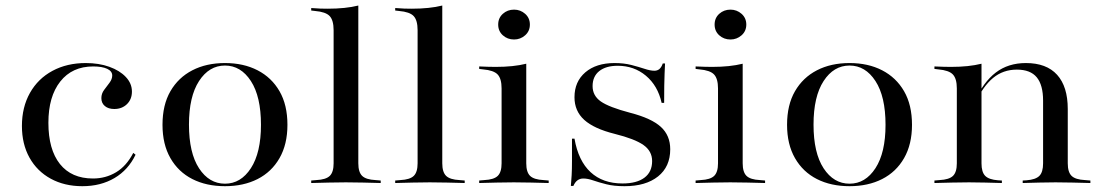

<svg xmlns="http://www.w3.org/2000/svg" viewBox="-20 -652 3934 684"><path d="M273.4 11.3Q209.7 11.3 160.9 -15.3Q112.1 -41.9 85.1 -90.3Q58.1 -138.7 58.1 -203.2Q58.1 -270.2 86.7 -321Q115.3 -371.8 166.9 -399.6Q218.5 -427.4 285.5 -427.4Q332.3 -427.4 369.4 -414.1Q406.5 -400.8 428.2 -377.8Q450 -354.8 450 -325.8Q450 -298.4 432.3 -281Q414.5 -263.7 387.1 -263.7Q366.1 -263.7 353.6 -274.2Q341.1 -284.7 341.1 -302.4Q341.1 -318.5 350.8 -331.5Q360.5 -344.4 370.2 -357.3Q379.8 -370.2 379.8 -383.1Q379.8 -398.4 361.7 -406.9Q343.5 -415.3 312.1 -415.3Q237.1 -415.3 194.8 -361.7Q152.4 -308.1 152.4 -214.5Q152.4 -119.4 193.5 -67.7Q234.7 -16.1 311.3 -16.1Q356.5 -16.1 393.5 -38.3Q430.6 -60.5 454.8 -107.3L462.9 -100.8Q437.1 -46.8 387.9 -17.7Q338.7 11.3 273.4 11.3Z M781.5 11.3Q715.3 11.3 665.3 -14.1Q615.3 -39.5 587.1 -88.7Q558.9 -137.9 558.9 -207.3Q558.9 -278.2 587.1 -327Q615.3 -375.8 665.3 -401.6Q715.3 -427.4 781.5 -427.4Q847.6 -427.4 897.6 -401.6Q947.6 -375.8 975.8 -327Q1004 -278.2 1004 -207.3Q1004 -137.9 975.8 -88.7Q947.6 -39.5 897.6 -14.1Q847.6 11.3 781.5 11.3ZM781.5 2.4Q837.9 2.4 873.8 -52.8Q909.7 -108.1 909.7 -207.3Q909.7 -308.1 873.8 -363.3Q837.9 -418.5 781.5 -418.5Q725 -418.5 689.1 -363.3Q653.2 -308.1 653.2 -208.1Q653.2 -107.3 689.1 -52.4Q725 2.4 781.5 2.4Z M1212.1 -2.4Q1179.8 -2.4 1151.2 -1.6Q1122.6 -0.8 1088.7 0V-8.9L1107.3 -10.5Q1141.1 -12.1 1154.8 -25.4Q1168.5 -38.7 1168.5 -70.2V-207.3H1256.5V-70.2Q1256.5 -38.7 1270.2 -25.4Q1283.9 -12.1 1317.7 -10.5L1336.3 -8.9V0Q1302.4 -0.8 1273.8 -1.6Q1245.2 -2.4 1212.1 -2.4ZM1168.5 -207.3V-544.4Q1168.5 -579.8 1154.4 -594.8Q1140.3 -609.7 1102.4 -612.9L1088.7 -614.5V-623.4Q1108.9 -621.8 1121.4 -621.4Q1133.9 -621 1147.6 -621Q1179 -621 1206.5 -623.8Q1233.9 -626.6 1256.5 -632.3V-623.4V-207.3Z M1511.3 -2.4Q1479 -2.4 1450.4 -1.6Q1421.8 -0.8 1387.9 0V-8.9L1406.5 -10.5Q1440.3 -12.1 1454 -25.4Q1467.7 -38.7 1467.7 -70.2V-207.3H1555.6V-70.2Q1555.6 -38.7 1569.4 -25.4Q1583.1 -12.1 1616.9 -10.5L1635.5 -8.9V0Q1601.6 -0.8 1573 -1.6Q1544.4 -2.4 1511.3 -2.4ZM1467.7 -207.3V-544.4Q1467.7 -579.8 1453.6 -594.8Q1439.5 -609.7 1401.6 -612.9L1387.9 -614.5V-623.4Q1408.1 -621.8 1420.6 -621.4Q1433.1 -621 1446.8 -621Q1478.2 -621 1505.6 -623.8Q1533.1 -626.6 1555.6 -632.3V-623.4V-207.3Z M1766.9 -207.3V-337.1Q1766.9 -371.8 1752.8 -386.7Q1738.7 -401.6 1700.8 -404.8L1687.1 -406.5V-415.3Q1707.3 -414.5 1719.8 -414.1Q1732.3 -413.7 1746 -413.7Q1777.4 -413.7 1804.8 -416.5Q1832.3 -419.4 1854.8 -425V-415.3V-207.3ZM1810.5 -2.4Q1778.2 -2.4 1749.6 -1.6Q1721 -0.8 1687.1 0V-8.9L1705.6 -10.5Q1739.5 -12.1 1753.2 -25.4Q1766.9 -38.7 1766.9 -70.2V-207.3H1854.8V-70.2Q1854.8 -38.7 1868.5 -25.4Q1882.3 -12.1 1916.1 -10.5L1934.7 -8.9V0Q1900.8 -0.8 1872.2 -1.6Q1843.5 -2.4 1810.5 -2.4ZM1811.3 -511.3Q1787.9 -511.3 1771.4 -526.2Q1754.8 -541.1 1754.8 -564.5Q1754.8 -587.9 1771.4 -602.8Q1787.9 -617.7 1811.3 -617.7Q1833.9 -617.7 1850.8 -602.8Q1867.7 -587.9 1867.7 -564.5Q1867.7 -541.1 1850.8 -526.2Q1833.9 -511.3 1811.3 -511.3Z M2204.8 11.3Q2166.9 11.3 2139.9 4.4Q2112.9 -2.4 2093.1 -9.3Q2073.4 -16.1 2058.1 -16.1Q2033.9 -16.1 2022.6 10.5H2013.7Q2015.3 -7.3 2016.5 -27.8Q2017.7 -48.4 2017.7 -79.4Q2017.7 -110.5 2017.7 -158.1H2026.6Q2040.3 -79 2083.9 -38.7Q2127.4 1.6 2197.6 1.6Q2248.4 1.6 2275.8 -19Q2303.2 -39.5 2303.2 -78.2Q2303.2 -113.7 2272.2 -135.5Q2241.1 -157.3 2170.2 -175Q2096 -193.5 2061.3 -225Q2026.6 -256.5 2026.6 -305.6Q2026.6 -361.3 2065.3 -394.4Q2104 -427.4 2169.4 -427.4Q2202.4 -427.4 2229 -420.6Q2255.6 -413.7 2276.2 -406.9Q2296.8 -400 2311.3 -400Q2321.8 -400 2329 -406Q2336.3 -412.1 2341.1 -425.8H2349.2Q2348.4 -408.9 2347.6 -389.9Q2346.8 -371 2346.4 -346Q2346 -321 2346 -285.5H2337.1Q2323.4 -346.8 2281 -382.3Q2238.7 -417.7 2180.6 -417.7Q2138.7 -417.7 2114.9 -398.8Q2091.1 -379.8 2091.1 -345.2Q2091.1 -311.3 2120.2 -290.7Q2149.2 -270.2 2225.8 -250Q2300.8 -230.6 2334.3 -200Q2367.7 -169.4 2367.7 -120.2Q2367.7 -58.1 2324.2 -23.4Q2280.6 11.3 2204.8 11.3Z M2537.9 -207.3V-337.1Q2537.9 -371.8 2523.8 -386.7Q2509.7 -401.6 2471.8 -404.8L2458.1 -406.5V-415.3Q2478.2 -414.5 2490.7 -414.1Q2503.2 -413.7 2516.9 -413.7Q2548.4 -413.7 2575.8 -416.5Q2603.2 -419.4 2625.8 -425V-415.3V-207.3ZM2581.5 -2.4Q2549.2 -2.4 2520.6 -1.6Q2491.9 -0.8 2458.1 0V-8.9L2476.6 -10.5Q2510.5 -12.1 2524.2 -25.4Q2537.9 -38.7 2537.9 -70.2V-207.3H2625.8V-70.2Q2625.8 -38.7 2639.5 -25.4Q2653.2 -12.1 2687.1 -10.5L2705.6 -8.9V0Q2671.8 -0.8 2643.1 -1.6Q2614.5 -2.4 2581.5 -2.4ZM2582.3 -511.3Q2558.9 -511.3 2542.3 -526.2Q2525.8 -541.1 2525.8 -564.5Q2525.8 -587.9 2542.3 -602.8Q2558.9 -617.7 2582.3 -617.7Q2604.8 -617.7 2621.8 -602.8Q2638.7 -587.9 2638.7 -564.5Q2638.7 -541.1 2621.8 -526.2Q2604.8 -511.3 2582.3 -511.3Z M3006.5 11.3Q2940.3 11.3 2890.3 -14.1Q2840.3 -39.5 2812.1 -88.7Q2783.9 -137.9 2783.9 -207.3Q2783.9 -278.2 2812.1 -327Q2840.3 -375.8 2890.3 -401.6Q2940.3 -427.4 3006.5 -427.4Q3072.6 -427.4 3122.6 -401.6Q3172.6 -375.8 3200.8 -327Q3229 -278.2 3229 -207.3Q3229 -137.9 3200.8 -88.7Q3172.6 -39.5 3122.6 -14.1Q3072.6 11.3 3006.5 11.3ZM3006.5 2.4Q3062.9 2.4 3098.8 -52.8Q3134.7 -108.1 3134.7 -207.3Q3134.7 -308.1 3098.8 -363.3Q3062.9 -418.5 3006.5 -418.5Q2950 -418.5 2914.1 -363.3Q2878.2 -308.1 2878.2 -208.1Q2878.2 -107.3 2914.1 -52.4Q2950 2.4 3006.5 2.4Z M3432.3 -2.4Q3400 -2.4 3371.4 -1.6Q3342.7 -0.8 3308.9 0V-8.9L3327.4 -10.5Q3361.3 -12.1 3375 -25.4Q3388.7 -38.7 3388.7 -70.2V-207.3H3476.6V-70.2Q3476.6 -38.7 3489.9 -25.4Q3503.2 -12.1 3535.5 -9.7L3549.2 -8.9V0Q3516.9 -0.8 3489.9 -1.6Q3462.9 -2.4 3432.3 -2.4ZM3388.7 -207.3V-337.1Q3388.7 -371.8 3374.6 -386.7Q3360.5 -401.6 3322.6 -404.8L3308.9 -406.5V-415.3Q3329 -414.5 3341.5 -414.1Q3354 -413.7 3367.7 -413.7Q3399.2 -413.7 3426.6 -416.5Q3454 -419.4 3476.6 -425V-415.3V-207.3ZM3696 -207.3V-293.5Q3696 -349.2 3673.4 -376.6Q3650.8 -404 3602.4 -404Q3554 -404 3518.1 -374.6Q3482.3 -345.2 3453.2 -283.1L3451.6 -289.5Q3483.1 -359.7 3527.4 -393.5Q3571.8 -427.4 3634.7 -427.4Q3708.1 -427.4 3746 -385.5Q3783.9 -343.5 3783.9 -263.7V-207.3ZM3740.3 -2.4Q3709.7 -2.4 3682.7 -1.6Q3655.6 -0.8 3623.4 0V-8.9L3637.1 -9.7Q3669.4 -12.1 3682.7 -25.4Q3696 -38.7 3696 -70.2V-207.3H3783.9V-70.2Q3783.9 -38.7 3797.6 -25.4Q3811.3 -12.1 3845.2 -10.5L3864.5 -8.9V0Q3829.8 -0.8 3801.2 -1.6Q3772.6 -2.4 3740.3 -2.4Z"/></svg>

Font: Playfair 144pt SemiExpanded Medium
Style: Regular
Weight: 500
Width: 6
Designer: Claus Eggers Sørensen
Foundry: Claus Eggers Sørensen
Version: Version 2.203